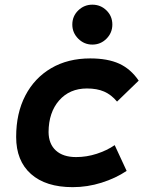

<svg xmlns="http://www.w3.org/2000/svg" viewBox="-20 -771 626 801"><path d="M297.4 -115.7Q341.3 -115.7 383.5 -129.4Q425.8 -143.1 458.5 -165.5L508.3 -58.1Q462.4 -27.3 403.6 -8.8Q344.7 9.8 283.2 9.8Q170.9 9.8 109.1 -45.2Q47.4 -100.1 47.4 -199.7Q47.4 -298.8 85.7 -372.3Q124 -445.8 193.6 -486.6Q263.2 -527.3 356.4 -527.3Q429.2 -527.3 477.3 -505.4Q525.4 -483.4 558.6 -434.6L468.3 -347.2Q444.3 -376 414.6 -388.9Q384.8 -401.9 342.8 -401.9Q270.5 -401.9 226.8 -352.1Q183.1 -302.2 182.6 -220.2Q183.1 -170.4 213.1 -143.1Q243.2 -115.7 297.4 -115.7ZM365.2 -585Q331.1 -585 306.4 -609.6Q281.7 -634.3 281.7 -668.5Q281.7 -703.6 306.4 -727.5Q331.1 -751.5 365.2 -751.5Q399.9 -751.5 424.3 -727.5Q448.7 -703.6 448.7 -668.5Q448.7 -634.3 424.3 -609.6Q399.9 -585 365.2 -585Z"/></svg>

Font: CaskaydiaCove NFP
Style: Bold Italic
Weight: 700
Italic angle: -10°
Designer: Aaron Bell
Foundry: Saja Typeworks
Version: Version 2111.001; VTT 6.35;Nerd Fonts 3.1.1